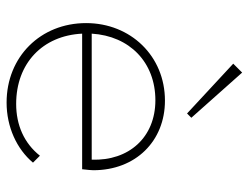

<svg xmlns="http://www.w3.org/2000/svg" viewBox="-106 -638 754 582"><g transform="rotate(90 271.0 -347.0)"><path d="M291 10C365 10 432 -21 473 -70L452 -91C414 -43 359 -19 295 -19C172 -19 88 -99 82 -219H493C495 -236 496 -248 496 -253C496 -381 408 -470 285 -470C150 -470 50 -366 50 -231C50 -93 152 10 291 10ZM82 -248C89 -363 169 -441 284 -441C396 -441 468 -361 464 -248ZM173 -677 324 -537 337 -550 200 -704Z"/></g></svg>

Font: MV Cash Thin
Style: Regular
Weight: 100
Designer: Rodrigo Fuenzalida
Foundry: fragTYPE
Version: Version 1.100;Glyphs 3.1.2 (3151)